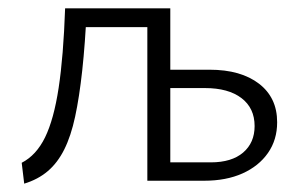

<svg xmlns="http://www.w3.org/2000/svg" viewBox="-20 -433 712 460"><path d="M333 0V-413H388V-44H485Q535 -44 562.5 -67.5Q590 -91 590 -131Q590 -174 558.5 -198Q527 -222 471 -222H374V-266H481Q520 -266 549.5 -257.5Q579 -249 600.5 -232.5Q622 -216 633 -193Q644 -170 644 -140Q644 -98 622 -66.5Q600 -35 561 -17.5Q522 0 469 0ZM161 -368V-413H364V-368ZM38 7 32 -43Q67 -61 88 -104Q109 -147 120.5 -222.5Q132 -298 136 -413H188Q184 -328 177 -264Q170 -200 160 -153.5Q150 -107 134 -75Q118 -43 94.5 -23Q71 -3 38 7Z"/></svg>

Font: Ysabeau Office Light
Style: Regular
Weight: 300
Designer: Christian Thalmann (Catharsis Fonts)
Version: Version 2.001;gftools[0.9.30]; featfreeze: tnum,lnum,ss02